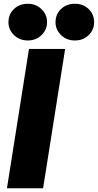

<svg xmlns="http://www.w3.org/2000/svg" viewBox="-20 -1000 520 1020"><path d="M25 -882Q25 -924 54 -952Q83 -980 128 -980Q171 -980 200.5 -951.5Q230 -923 230 -882Q230 -842 200.5 -813.5Q171 -785 128 -785Q84 -785 54.5 -813.5Q25 -842 25 -882ZM275 -882Q275 -924 304 -952Q333 -980 378 -980Q422 -980 451 -952Q480 -924 480 -882Q480 -842 451 -813.5Q422 -785 378 -785Q334 -785 304.5 -813.5Q275 -842 275 -882ZM209 0H17L134 -740H326Z"/></svg>

Font: Be Vietnam Black
Style: Italic
Weight: 900
Italic angle: -9°
Designer: Lam Bao; Tony Le; Vietanh Nguyen
Foundry: Yellow Type Foundry
Version: Version 5.000